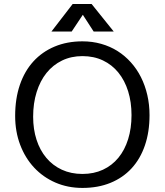

<svg xmlns="http://www.w3.org/2000/svg" viewBox="-20 -923 818 953"><path d="M722.2 -351.6Q722.2 -268.1 699.2 -201.2Q676.3 -134.3 633.1 -87.4Q589.8 -40.5 528.3 -15.4Q466.8 9.8 389.2 9.8Q316.4 9.8 255.1 -16.8Q193.8 -43.5 149.4 -91.1Q105 -138.7 80.1 -204.3Q55.2 -270 55.2 -347.7Q55.2 -433.1 78.6 -501.7Q102.1 -570.3 145.8 -618.2Q189.5 -666 251.2 -691.9Q313 -717.8 389.2 -717.8Q438.5 -717.8 482.4 -705.3Q526.4 -692.9 563.2 -669.7Q600.1 -646.5 629.6 -613.5Q659.2 -580.6 679.7 -539.8Q700.2 -499 711.2 -451.4Q722.2 -403.8 722.2 -351.6ZM632.8 -351.6Q632.8 -416 616 -470Q599.1 -523.9 567.6 -562.7Q536.1 -601.6 491 -623Q445.8 -644.5 389.2 -644.5Q333.5 -644.5 288.1 -622.6Q242.7 -600.6 210.9 -561Q179.2 -521.5 161.9 -466.1Q144.5 -410.6 144.5 -343.8Q144.5 -281.2 161.4 -229.2Q178.2 -177.2 210 -139.4Q241.7 -101.6 287.1 -80.6Q332.5 -59.6 389.2 -59.6Q445.8 -59.6 491 -80.6Q536.1 -101.6 567.6 -139.9Q599.1 -178.2 616 -232.2Q632.8 -286.1 632.8 -351.6ZM391.1 -849.6 335.9 -766.6H235.4L340.8 -903.3H434.6L544.4 -766.6H444.8Z"/></svg>

Font: Saysettha OT
Style: Regular
Weight: 400
Designer: John M. Durdin and Silvain Dupertuis
Foundry: Lao Script for Windows
Version: Version 2.000